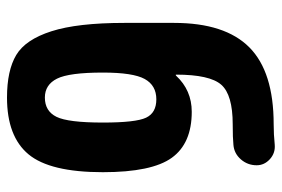

<svg xmlns="http://www.w3.org/2000/svg" viewBox="-146 -636 793 540"><g transform="rotate(90 250.0 -366.5)"><path d="M254.9 -96.7Q293 -96.7 309.1 -129.4Q325.2 -162.1 325.2 -259.8Q325.2 -352.5 311.5 -381.3Q297.9 -410.2 259.8 -410.2Q220.7 -410.2 202.6 -377.4Q184.6 -344.7 184.6 -259.8Q184.6 -165 201.7 -130.9Q218.8 -96.7 254.9 -96.7ZM294.9 -509.8Q383.8 -509.8 424.3 -453.6Q464.8 -397.5 464.8 -259.8Q464.8 -111.3 414.6 -50.8Q364.3 9.8 254.9 9.8Q178.7 9.8 135.3 -16.1Q91.8 -42 68.4 -115.2Q44.9 -188.5 44.9 -320.3V-460Q44.9 -603.5 113.8 -671.9Q182.6 -740.2 330.1 -740.2Q358.4 -740.2 387.7 -743.2Q411.1 -745.1 428.2 -729.5Q445.3 -713.9 445.3 -692.4Q445.3 -667 428.7 -647.9Q412.1 -628.9 387.7 -627Q369.1 -625 330.1 -625Q247.1 -625 218.8 -592.8Q190.4 -560.5 190.4 -465.8Q190.4 -464.8 191.4 -464.8Q192.4 -464.8 193.4 -465.8Q234.4 -509.8 294.9 -509.8Z"/></g></svg>

Font: Rounded-X Mgen+ 1m bold
Style: Bold
Weight: 700
Designer: [Source Han Sans]
Ryoko NISHIZUKA  (kana & ideographs); Paul D. Hunt (Latin, Greek & Cyrillic); Wenlong ZHANG  (bopomofo
Version: Version 1.059.20150602